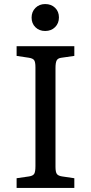

<svg xmlns="http://www.w3.org/2000/svg" viewBox="-20 -928 449 948"><path d="M62 0V-48L124 -57Q143 -60 149 -70Q155 -80 155 -108V-596Q155 -622 148.5 -631Q142 -640 122 -643L62 -652V-700H347V-652L284 -643Q266 -641 260 -630Q254 -619 254 -592V-104Q254 -79 260.5 -69.5Q267 -60 286 -57L347 -48V0ZM203 -775Q174 -775 155 -793.5Q136 -812 136 -841Q136 -870 155 -889Q174 -908 203 -908Q233 -908 252 -889.5Q271 -871 271 -842Q271 -813 252 -794Q233 -775 203 -775Z"/></svg>

Font: Literata 12pt
Style: Regular
Weight: 400
Designer: Latin by Veronika Burian and Jose Scaglione. Greek by Irene Vlachou. Cyrillic by Vera Evstafieva.
Foundry: TypeTogether
Version: Version 3.002